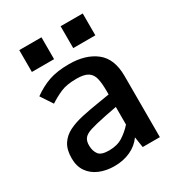

<svg xmlns="http://www.w3.org/2000/svg" viewBox="-169 -788 827 903"><g transform="rotate(-30 245.0 -336.5)"><path d="M189.5 11.7Q144.5 11.7 108.6 -3.4Q72.8 -18.6 52.2 -48.1Q31.7 -77.6 31.7 -120.6Q31.7 -167.5 50.3 -196.3Q68.8 -225.1 101.8 -241.5Q134.8 -257.8 178.7 -267.3Q222.7 -276.9 273.4 -284.7L332.5 -294.4V-313Q332.5 -355 326.2 -381.6Q319.8 -408.2 299.8 -421.1Q279.8 -434.1 238.3 -434.1Q184.6 -434.1 152.1 -419.9Q119.6 -405.8 88.4 -385.3Q88.4 -385.3 82 -395Q75.7 -404.8 67.1 -417.5Q58.6 -430.2 52.2 -439.9Q45.9 -449.7 45.9 -449.7Q87.9 -480 132.3 -495.6Q176.8 -511.2 242.2 -511.2Q331.5 -511.2 386.2 -468.5Q440.9 -425.8 440.9 -332.5V0H347.7L338.9 -57.6Q314.5 -23.4 275.6 -5.9Q236.8 11.7 189.5 11.7ZM203.1 -64.9Q247.6 -64.9 277.6 -84Q307.6 -103 332.5 -130.9V-226.6L267.1 -213.9Q213.4 -203.1 183.8 -193.8Q154.3 -184.6 143.1 -169.9Q131.8 -155.3 132.8 -128.9Q133.8 -101.1 147.5 -83Q161.1 -64.9 203.1 -64.9ZM297.4 -566.4V-685.1H417.5V-566.4ZM72.8 -566.4V-685.1H193.4V-566.4Z"/></g></svg>

Font: Pontano Sans
Style: Bold
Weight: 700
Designer: Vernon Adams
Foundry: Vernon Adams
Version: Version 2.001